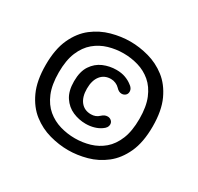

<svg xmlns="http://www.w3.org/2000/svg" viewBox="-125 -764 895 866"><g transform="rotate(30 322.0 -331.5)"><path d="M322.5 -49.5Q275 -49.5 225.8 -63Q176.5 -76.5 135.2 -108.5Q94 -140.5 68.8 -195.2Q43.5 -250 43.5 -332.5Q43.5 -415 68.8 -469.5Q94 -524 135.2 -555.8Q176.5 -587.5 225.8 -601Q275 -614.5 322.5 -614.5Q370 -614.5 419 -601Q468 -587.5 509 -555.8Q550 -524 575.2 -469.5Q600.5 -415 600.5 -332.5Q600.5 -250 575.2 -195.2Q550 -140.5 509 -108.5Q468 -76.5 419 -63Q370 -49.5 322.5 -49.5ZM332 -192Q296.5 -192 264.2 -206Q232 -220 211.5 -250.8Q191 -281.5 191 -332.5Q191 -383.5 211.5 -414.2Q232 -445 264.2 -458.8Q296.5 -472.5 332 -472.5Q358.5 -472.5 378.8 -465Q399 -457.5 413 -446.5Q432 -434 432 -417Q432 -404.5 423.8 -397.5Q415.5 -390.5 404.5 -390.5Q389.5 -390.5 376 -405.5Q368 -414 356 -419.2Q344 -424.5 331 -424.5Q297 -424.5 277.5 -400Q258 -375.5 258 -332.5Q258 -289.5 277.5 -265.2Q297 -241 331 -241Q356 -241 372.5 -257Q379 -263 386.2 -266.8Q393.5 -270.5 402.5 -270.5Q413.5 -270.5 421.8 -263.2Q430 -256 430 -244Q430 -227.5 409.5 -214Q394.5 -203.5 374.5 -197.8Q354.5 -192 332 -192ZM322.5 -111Q362 -111 399.5 -122Q437 -133 466.8 -158.2Q496.5 -183.5 514 -226.2Q531.5 -269 531.5 -332.5Q531.5 -396 514 -438.2Q496.5 -480.5 466.8 -505.8Q437 -531 399.5 -542Q362 -553 322.5 -553Q283 -553 245.2 -542Q207.5 -531 177.2 -505.8Q147 -480.5 129.2 -438.2Q111.5 -396 111.5 -332.5Q111.5 -269 129.2 -226.2Q147 -183.5 177.2 -158.2Q207.5 -133 245.2 -122Q283 -111 322.5 -111Z"/></g></svg>

Font: Sono Medium
Style: Regular
Weight: 500
Designer: Tyler Finck
Foundry: Tyler Finck
Version: Version 2.112